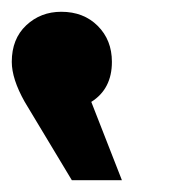

<svg xmlns="http://www.w3.org/2000/svg" viewBox="-116 -900 298 326"><path d="M39 -727 91 -594H6L-74 -727Q-96 -766 -96 -795Q-96 -834 -71.5 -857Q-47 -880 -12 -880Q26 -880 50 -856Q74 -832 74 -795Q74 -749 39 -727Z"/></svg>

Font: Montserrat arm
Style: Bold
Weight: 700
Designer: Julieta Ulanovsky
Foundry: Julieta Ulanovsky
Version: Version 6.000;PS 006.000;hotconv 1.0.88;makeotf.lib2.5.64775